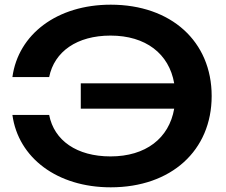

<svg xmlns="http://www.w3.org/2000/svg" viewBox="-20 -785 965 820"><path d="M724 -321C702 -194 602 -117 452 -117C308 -117 211 -185 190 -294H33C58 -111 224 15 453 15C711 15 884 -142 884 -375C884 -608 711 -765 453 -765C224 -765 58 -639 33 -456H190C212 -565 309 -633 452 -633C602 -633 702 -556 724 -429H325V-321Z"/></svg>

Font: Bounded Med
Style: Regular
Weight: 500
Designer: Vlad Churkin
Version: Version 3.0